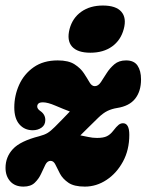

<svg xmlns="http://www.w3.org/2000/svg" viewBox="-20 -682 543 712"><path d="M459.5 -182Q459.5 -126 436 -82.8Q412.5 -39.5 375 -14.8Q337.5 10 294.5 10Q254.5 10 233.5 -4.5Q212.5 -19 202.5 -37.8Q192.5 -56.5 185.8 -71Q179 -85.5 167.5 -85.5Q155.5 -85.5 148.2 -71Q141 -56.5 132.5 -37.8Q124 -19 109 -4.5Q94 10 67 10Q35.5 10 18 -9.5Q0.5 -29 0.5 -59.5Q0.5 -100 28 -129.5Q55.5 -159 126 -177Q145 -182 156.5 -189Q168 -196 183.5 -211.5Q213.5 -241.5 239 -268.5Q215 -277.5 186 -290Q157 -302.5 139.5 -302.5Q127 -302.5 122.5 -298Q118 -293.5 118 -287Q118 -278 130 -270Q148 -257.5 148 -237Q148 -218.5 134.2 -208.8Q120.5 -199 101.5 -199Q71 -199 52 -220.8Q33 -242.5 33 -283.5Q33 -327.5 51 -367.5Q69 -407.5 105 -432.8Q141 -458 194 -458Q234 -458 256.5 -443.5Q279 -429 291.2 -410.2Q303.5 -391.5 311.8 -377Q320 -362.5 331.5 -362.5Q344 -362.5 353.8 -377Q363.5 -391.5 375.2 -410.2Q387 -429 404 -443.5Q421 -458 447.5 -458Q477 -458 490 -438.8Q503 -419.5 503 -387.5Q503 -343.5 481.2 -316Q459.5 -288.5 414 -281.5Q395 -278.5 378.8 -270.8Q362.5 -263 344 -245Q323 -224.5 307.5 -209.2Q292 -194 278 -180Q292.5 -177.5 307.8 -174Q323 -170.5 340 -170.5Q363.5 -170.5 376.2 -176.8Q389 -183 399 -196Q412.5 -213.5 420 -219.2Q427.5 -225 436 -225Q459.5 -225 459.5 -182ZM315 -486.5Q267.5 -486.5 247.2 -509.2Q227 -532 238 -574.5Q249 -615.5 281.5 -638.5Q314 -661.5 361.5 -661.5Q410 -661.5 430 -638.5Q450 -615.5 439 -574.5Q428 -533 395.8 -509.8Q363.5 -486.5 315 -486.5Z"/></svg>

Font: Fraunces 144pt SuperSoft Black
Style: Italic
Weight: 900
Italic angle: -16°
Version: Version 1.000;[b76b70a41]